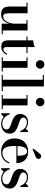

<svg xmlns="http://www.w3.org/2000/svg" viewBox="1282 -2080 808 3412"><g transform="rotate(90 1686.0 -374.0)"><path d="M236.5 10Q179 10 148.8 -9.8Q118.5 -29.5 107.2 -63.5Q96 -97.5 96 -141V-440.5H29V-460H216V-154Q216 -91 225.2 -59Q234.5 -27 269.5 -27Q303 -27 327.8 -46.8Q352.5 -66.5 368.8 -98Q385 -129.5 393 -166Q401 -202.5 401 -236V-440.5H334V-460H521V-19.5H587.5V0H401V-135Q390.5 -98 370.5 -64.8Q350.5 -31.5 317.8 -10.8Q285 10 236.5 10Z M807 7Q761.5 7 737.8 -10Q714 -27 705.2 -54.8Q696.5 -82.5 696.5 -114.5V-440.5H628V-460H696.5V-560Q726 -560 760.2 -568.5Q794.5 -577 816.5 -590V-460H923.5V-440.5H816.5V-95.5Q816.5 -58 825.2 -43.8Q834 -29.5 855.5 -29.5Q878 -29.5 900 -49Q922 -68.5 936 -98.5L953 -89Q933.5 -46.5 898.2 -19.8Q863 7 807 7Z M1125 -608Q1093.5 -608 1071.8 -630Q1050 -652 1050 -683.5Q1050 -715 1071.8 -736.8Q1093.5 -758.5 1125 -758.5Q1156.5 -758.5 1178.2 -736.8Q1200 -715 1200 -683.5Q1200 -652 1178.2 -630Q1156.5 -608 1125 -608ZM1185 -460V-19.5H1251.5V0H998.5V-19.5H1065V-440.5H998.5V-460Z M1517 -750V-19.5H1603.5V0H1310V-19.5H1397V-730.5H1310V-750Z M1793.5 -608Q1762 -608 1740.2 -630Q1718.5 -652 1718.5 -683.5Q1718.5 -715 1740.2 -736.8Q1762 -758.5 1793.5 -758.5Q1825 -758.5 1846.8 -736.8Q1868.5 -715 1868.5 -683.5Q1868.5 -652 1846.8 -630Q1825 -608 1793.5 -608ZM1853.5 -460V-19.5H1920V0H1667V-19.5H1733.5V-440.5H1667V-460Z M1992.5 10V-143H2012.5Q2029 -84.5 2073 -47.8Q2117 -11 2175 -11Q2218 -11 2249.2 -29.5Q2280.5 -48 2280.5 -85.5Q2280.5 -113.5 2260.5 -130.2Q2240.5 -147 2209.2 -158.5Q2178 -170 2142.8 -181.8Q2107.5 -193.5 2076.2 -211Q2045 -228.5 2025 -257Q2005 -285.5 2005 -332Q2005 -368.5 2022 -399.8Q2039 -431 2071.8 -450Q2104.5 -469 2152 -469Q2185.5 -469 2214 -458Q2242.5 -447 2264 -428.5L2309.5 -469.5H2327V-330H2307Q2298.5 -360 2277.8 -387.2Q2257 -414.5 2225.5 -431.5Q2194 -448.5 2152.5 -448.5Q2118 -448.5 2093.5 -431.2Q2069 -414 2069 -385Q2069 -359.5 2089.5 -343.5Q2110 -327.5 2142.8 -315.8Q2175.5 -304 2212 -291.5Q2248.5 -279 2281 -261Q2313.5 -243 2334 -214.8Q2354.5 -186.5 2354.5 -142.5Q2354.5 -93.5 2330.5 -59.5Q2306.5 -25.5 2267.2 -7.8Q2228 10 2182 10Q2145.5 10 2113.8 -2.2Q2082 -14.5 2057 -36L2009.5 10Z M2676.5 10Q2609.5 10 2556 -18Q2502.5 -46 2471.5 -99.8Q2440.5 -153.5 2440.5 -230Q2440.5 -306.5 2470 -360Q2499.5 -413.5 2551.8 -441.5Q2604 -469.5 2671.5 -469.5Q2744.5 -469.5 2790.5 -440.2Q2836.5 -411 2858 -363.2Q2879.5 -315.5 2879.5 -261H2574.5Q2574 -249 2574 -236Q2574 -174.5 2583.8 -123.8Q2593.5 -73 2619.2 -43Q2645 -13 2693 -13Q2758 -13 2801.2 -47.2Q2844.5 -81.5 2863.5 -134.5H2885Q2865.5 -72.5 2814.2 -31.2Q2763 10 2676.5 10ZM2671.5 -450.5Q2637.5 -450.5 2617.2 -427.8Q2597 -405 2587.2 -366.5Q2577.5 -328 2575 -281H2748Q2747.5 -308.5 2745.5 -338.2Q2743.5 -368 2736 -393.5Q2728.5 -419 2713.2 -434.8Q2698 -450.5 2671.5 -450.5ZM2630.5 -549 2619.5 -562 2712 -677.5Q2724.5 -696 2741.8 -700Q2759 -704 2774.2 -698Q2789.5 -692 2797 -680.5Q2809.5 -661 2800.5 -636.2Q2791.5 -611.5 2765 -603.5Z M2968.5 10V-143H2988.5Q3005 -84.5 3049 -47.8Q3093 -11 3151 -11Q3194 -11 3225.2 -29.5Q3256.5 -48 3256.5 -85.5Q3256.5 -113.5 3236.5 -130.2Q3216.5 -147 3185.2 -158.5Q3154 -170 3118.8 -181.8Q3083.5 -193.5 3052.2 -211Q3021 -228.5 3001 -257Q2981 -285.5 2981 -332Q2981 -368.5 2998 -399.8Q3015 -431 3047.8 -450Q3080.5 -469 3128 -469Q3161.5 -469 3190 -458Q3218.5 -447 3240 -428.5L3285.5 -469.5H3303V-330H3283Q3274.5 -360 3253.8 -387.2Q3233 -414.5 3201.5 -431.5Q3170 -448.5 3128.5 -448.5Q3094 -448.5 3069.5 -431.2Q3045 -414 3045 -385Q3045 -359.5 3065.5 -343.5Q3086 -327.5 3118.8 -315.8Q3151.5 -304 3188 -291.5Q3224.5 -279 3257 -261Q3289.5 -243 3310 -214.8Q3330.5 -186.5 3330.5 -142.5Q3330.5 -93.5 3306.5 -59.5Q3282.5 -25.5 3243.2 -7.8Q3204 10 3158 10Q3121.5 10 3089.8 -2.2Q3058 -14.5 3033 -36L2985.5 10Z"/></g></svg>

Font: Bodoni Moda SemiBold
Style: Regular
Weight: 600
Designer: Owen Earl
Foundry: indestructible type
Version: Version 2.005; ttfautohint (v1.8.4.7-5d5b)